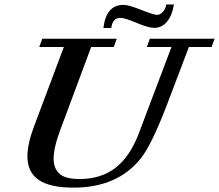

<svg xmlns="http://www.w3.org/2000/svg" viewBox="-20 -839 995 872"><path d="M680.2 -712.4Q654.3 -712.4 600.6 -735.1Q546.9 -757.8 526.4 -757.8Q491.2 -757.8 485.4 -711.9H449.7Q461.9 -816.9 541 -816.9Q564.5 -816.9 621.1 -794.2Q677.7 -771.5 693.4 -771.5Q708 -771.5 720.5 -785.9Q732.9 -800.3 734.9 -818.8H770Q762.2 -769.5 738.8 -741Q715.3 -712.4 680.2 -712.4ZM313.5 13.2Q207.5 13.2 156 -21.7Q104.5 -56.6 104.5 -129.4Q104.5 -185.1 134.8 -265.6L270 -625.5H158.2L171.9 -663.1H510.3L496.6 -625.5H394L254.4 -250.5Q223.6 -169.4 223.6 -117.7Q223.6 -74.2 250 -50Q276.4 -25.9 341.3 -25.9Q439 -25.9 504.9 -77.1Q570.8 -128.4 609.9 -231.9L758.8 -625.5H647L660.6 -663.1H954.6L940.9 -625.5H837.9L736.8 -359.4Q668.5 -182.1 620.6 -121.1Q514.6 13.2 313.5 13.2Z"/></svg>

Font: Elstob 8pt SemiBold
Style: Italic
Weight: 600
Italic angle: -20°
Designer: Peter S. Baker
Version: Version 1.015